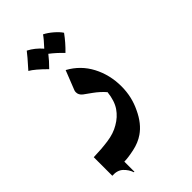

<svg xmlns="http://www.w3.org/2000/svg" viewBox="-244 -452 768 768"><g transform="rotate(-45 139.5 -68.5)"><path d="M152 165Q126 183 90.5 190.5Q55 198 34 198V255H31Q24 234 7 218Q-10 202 -40 204V99Q4 98 43.5 92.5Q83 87 111 70Q141 53 159.5 26Q178 -1 183 -46Q164 -68 139 -86Q114 -104 107 -109Q93 -120 93 -135Q93 -142 95 -146L127 -227Q182 -197 210.5 -142.5Q239 -88 239 -23Q239 36 214 87Q190 139 152 165ZM72 -392Q103 -376 127 -348Q154 -377 164 -392Q182 -383 200.5 -367Q219 -351 228 -337Q204 -304 175 -276Q149 -303 124 -322Q107 -300 83 -276Q42 -317 19 -330Q61 -377 72 -392Z"/></g></svg>

Font: Katibeh
Style: Regular
Weight: 400
Designer: Arabic design by Kourosh Beigpour, Latin design by Eduardo Tunni, engineering by Lasse Fister
Version: Version 1.000